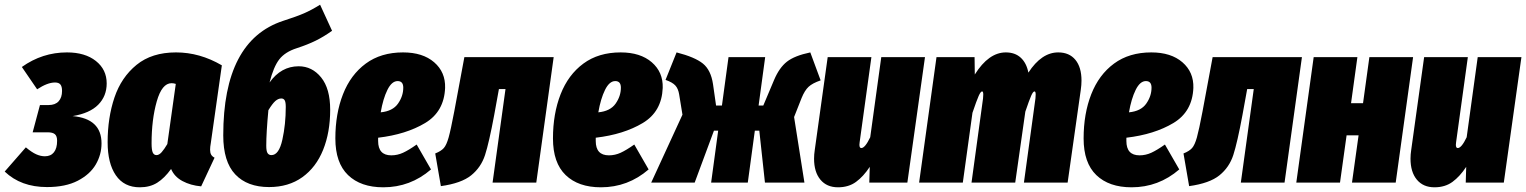

<svg xmlns="http://www.w3.org/2000/svg" viewBox="-46 -777 6494 817"><path d="M408 -422Q408 -368 372 -331.5Q336 -295 263 -283Q386 -272 386 -167Q386 -119 361.5 -77Q337 -35 285 -8Q233 19 154 19Q43 19 -26 -47L64 -150Q89 -129 108 -120.5Q127 -112 145 -112Q170 -112 183.5 -129Q197 -146 197 -178Q197 -198 187.5 -206Q178 -214 157 -214H93L124 -330H161Q189 -330 203.5 -346Q218 -362 218 -390Q218 -409 211 -417.5Q204 -426 188 -426Q156 -426 112 -397L47 -492Q134 -554 239 -554Q316 -554 362 -517.5Q408 -481 408 -422Z M898 -499 851 -168Q848 -152 848 -140Q848 -127 852.5 -119Q857 -111 867 -106L810 16Q765 12 730.5 -6.5Q696 -25 682 -58Q654 -19 623 0.5Q592 20 549 20Q482 20 447 -31Q412 -82 412 -172Q412 -276 441 -362Q470 -448 535 -501Q600 -554 703 -554Q804 -554 898 -499ZM599 -167Q599 -139 604 -128Q609 -117 620 -117Q631 -117 642 -129.5Q653 -142 666 -164L702 -420Q693 -423 684 -423Q643 -423 621 -345.5Q599 -268 599 -167Z M1359 -310Q1359 -214 1329 -139.5Q1299 -65 1240.5 -23Q1182 19 1099 19Q1006 19 955 -35Q904 -89 904 -201Q904 -604 1158 -688Q1217 -707 1248 -720.5Q1279 -734 1316 -757L1367 -646Q1332 -621 1297.5 -604Q1263 -587 1217 -572Q1167 -556 1142.5 -524.5Q1118 -493 1101 -426Q1150 -495 1225 -495Q1282 -495 1320.5 -447.5Q1359 -400 1359 -310ZM1170 -322Q1170 -342 1165.5 -350Q1161 -358 1151 -358Q1138 -358 1125.5 -347Q1113 -336 1096 -308Q1087 -212 1087 -157Q1087 -134 1092.5 -125.5Q1098 -117 1109 -117Q1141 -117 1155.5 -182.5Q1170 -248 1170 -322Z M1848 -403Q1844 -302 1763 -253.5Q1682 -205 1563 -191V-177Q1563 -116 1619 -116Q1645 -116 1669 -127Q1693 -138 1727 -162L1788 -56Q1700 20 1585 20Q1489 20 1435 -32Q1381 -84 1381 -188Q1381 -293 1413.5 -376Q1446 -459 1510.5 -506.5Q1575 -554 1669 -554Q1753 -554 1801.5 -512Q1850 -470 1848 -403ZM1670 -404Q1670 -432 1646 -432Q1621 -432 1602.5 -394.5Q1584 -357 1574 -299Q1625 -304 1647.5 -336Q1670 -368 1670 -404Z M2236 0H2050L2105 -398H2077L2057 -288Q2035 -170 2018 -117.5Q2001 -65 1959 -31Q1917 3 1830 15L1806 -124Q1831 -134 1842.5 -147Q1854 -160 1863 -192Q1872 -224 1887 -303L1930 -534H2310Z M2774 -403Q2770 -302 2689 -253.5Q2608 -205 2489 -191V-177Q2489 -116 2545 -116Q2571 -116 2595 -127Q2619 -138 2653 -162L2714 -56Q2626 20 2511 20Q2415 20 2361 -32Q2307 -84 2307 -188Q2307 -293 2339.5 -376Q2372 -459 2436.5 -506.5Q2501 -554 2595 -554Q2679 -554 2727.5 -512Q2776 -470 2774 -403ZM2596 -404Q2596 -432 2572 -432Q2547 -432 2528.5 -394.5Q2510 -357 2500 -299Q2551 -304 2573.5 -336Q2596 -368 2596 -404Z M3446 -435Q3411 -423 3394.5 -407.5Q3378 -392 3365 -360L3333 -279L3377 0H3209L3185 -221H3166L3136 0H2980L3010 -221H2992L2910 0H2725L2858 -289L2844 -375Q2840 -400 2827.5 -413.5Q2815 -427 2786 -437L2833 -554Q2911 -534 2945 -506.5Q2979 -479 2988 -419L3001 -328H3026L3054 -534H3210L3182 -328H3202L3248 -437Q3270 -489 3302.5 -514.5Q3335 -540 3402 -554Z M3418 -102Q3418 -120 3421 -139L3476 -534H3662L3612 -172L3611 -161Q3611 -147 3619 -147Q3635 -147 3657 -193L3704 -534H3890L3815 0H3653L3655 -67Q3628 -26 3596.5 -3Q3565 20 3520 20Q3472 20 3445 -12.5Q3418 -45 3418 -102Z M4556 -434Q4556 -416 4553 -395L4497 0H4311L4360 -358Q4361 -365 4361 -375Q4361 -388 4356 -388Q4350 -388 4342 -370Q4334 -352 4317 -302L4274 0H4088L4137 -358Q4138 -365 4138 -375Q4138 -388 4133 -388Q4127 -388 4118.5 -369Q4110 -350 4092 -297L4051 0H3865L3939 -534H4101L4102 -460Q4161 -554 4234 -554Q4273 -554 4297.5 -531.5Q4322 -509 4330 -468Q4386 -554 4457 -554Q4504 -554 4530 -522.5Q4556 -491 4556 -434Z M5032 -403Q5028 -302 4947 -253.5Q4866 -205 4747 -191V-177Q4747 -116 4803 -116Q4829 -116 4853 -127Q4877 -138 4911 -162L4972 -56Q4884 20 4769 20Q4673 20 4619 -32Q4565 -84 4565 -188Q4565 -293 4597.5 -376Q4630 -459 4694.5 -506.5Q4759 -554 4853 -554Q4937 -554 4985.5 -512Q5034 -470 5032 -403ZM4854 -404Q4854 -432 4830 -432Q4805 -432 4786.5 -394.5Q4768 -357 4758 -299Q4809 -304 4831.5 -336Q4854 -368 4854 -404Z M5420 0H5234L5289 -398H5261L5241 -288Q5219 -170 5202 -117.5Q5185 -65 5143 -31Q5101 3 5014 15L4990 -124Q5015 -134 5026.5 -147Q5038 -160 5047 -192Q5056 -224 5071 -303L5114 -534H5494Z M5707 0 5735 -201H5684L5656 0H5470L5544 -534H5730L5703 -338H5754L5781 -534H5967L5893 0Z M5956 -102Q5956 -120 5959 -139L6014 -534H6200L6150 -172L6149 -161Q6149 -147 6157 -147Q6173 -147 6195 -193L6242 -534H6428L6353 0H6191L6193 -67Q6166 -26 6134.5 -3Q6103 20 6058 20Q6010 20 5983 -12.5Q5956 -45 5956 -102Z"/></svg>

Font: Fira Sans Extra Condensed Black
Style: Italic
Weight: 900
Width: 3
Italic angle: -8°
Designer: Carrois Corporate & Edenspiekermann AG
Foundry: Carrois Corporate GbR & Edenspiekermann AG
Version: Version 4.203